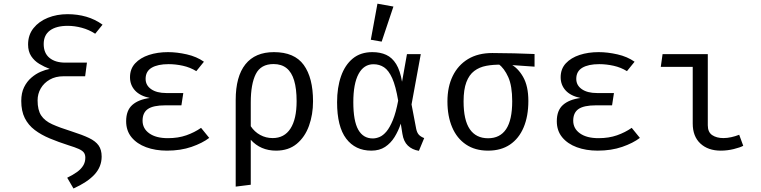

<svg xmlns="http://www.w3.org/2000/svg" viewBox="-20 -828 4240 1070"><path d="M356.5 -749Q411.5 -749 460.8 -734.8Q510 -720.5 551.5 -690.5L510.5 -640Q476 -662.5 436 -673.2Q396 -684 357.5 -684Q293.5 -684 258.5 -658.2Q223.5 -632.5 223.5 -582.5Q223.5 -532 255.8 -505.5Q288 -479 343.5 -479H464.5L454.5 -403H334.5Q290 -403 257.5 -384.5Q225 -366 207.2 -335.5Q189.5 -305 189.5 -268.5Q189.5 -215 209.2 -184.8Q229 -154.5 271 -135.5Q313 -116.5 380 -95.5Q439.5 -76.5 476 -59Q512.5 -41.5 529.5 -17.5Q546.5 6.5 546.5 44.5Q546.5 101 507.2 144Q468 187 389.5 222.5L354.5 162.5Q386.5 147 409 130.8Q431.5 114.5 443.5 95Q455.5 75.5 455.5 51Q455.5 33.5 447.5 22.5Q439.5 11.5 419.2 2.2Q399 -7 361.5 -18.5Q305.5 -36.5 257.5 -56.5Q209.5 -76.5 173.8 -103.5Q138 -130.5 118.2 -169.8Q98.5 -209 98.5 -265.5Q98.5 -310 114.2 -342Q130 -374 154.8 -395.2Q179.5 -416.5 207 -428.2Q234.5 -440 257 -444Q226.5 -455.5 198.8 -472.2Q171 -489 153.8 -515.2Q136.5 -541.5 136.5 -580Q136.5 -633.5 166.8 -671.2Q197 -709 247 -729Q297 -749 356.5 -749Z M991 -241H901Q834 -241 804.2 -220.5Q774.5 -200 774.5 -155.5Q774.5 -111.5 812 -84.8Q849.5 -58 915.5 -58Q973 -58 1018.5 -74Q1064 -90 1100.5 -115.5L1146 -59.5Q1108 -30.5 1047.5 -9.5Q987 11.5 910.5 11.5Q846 11.5 794.5 -7.5Q743 -26.5 713 -63Q683 -99.5 683 -152.5Q683 -212.5 717.2 -243Q751.5 -273.5 815 -282Q760 -293.5 732.2 -324Q704.5 -354.5 704.5 -397.5Q704.5 -444 733.2 -475Q762 -506 810 -521.8Q858 -537.5 916 -537.5Q966 -537.5 1021 -525Q1076 -512.5 1116.5 -484L1074 -431.5Q1040 -452.5 999.5 -461.5Q959 -470.5 919.5 -470.5Q859 -470.5 825.2 -450.5Q791.5 -430.5 791.5 -388.5Q791.5 -352.5 822.5 -331Q853.5 -309.5 906.5 -309.5H1001.5Z M1506.5 -537.5Q1621 -537.5 1672.8 -466Q1724.5 -394.5 1724.5 -263.5Q1724.5 -189.5 1702 -127Q1679.5 -64.5 1633.8 -26.5Q1588 11.5 1518.5 11.5Q1475 11.5 1439.8 -3.8Q1404.5 -19 1377.5 -49V201.5L1293.5 212V-270.5Q1293.5 -402 1347.8 -469.8Q1402 -537.5 1506.5 -537.5ZM1504.5 -471Q1433.5 -471 1405.5 -415.2Q1377.5 -359.5 1377.5 -257V-124.5Q1398.5 -93 1430.2 -75.8Q1462 -58.5 1499.5 -58.5Q1564.5 -58.5 1598.8 -111.5Q1633 -164.5 1633 -264Q1633 -333.5 1619.2 -379.5Q1605.5 -425.5 1577 -448.2Q1548.5 -471 1504.5 -471Z M2055 -537.5Q2099.5 -537.5 2132.5 -522.2Q2165.5 -507 2187.8 -471Q2210 -435 2220.5 -372.5L2248 -526.5H2325L2273.5 -246L2299.5 -109.5Q2304 -88.5 2314.2 -77.2Q2324.5 -66 2344 -58.5L2314.5 12.5Q2277 6.5 2253 -16.5Q2229 -39.5 2222.5 -82.5L2213.5 -139Q2200 -98.5 2178.8 -64.2Q2157.5 -30 2126 -9.2Q2094.5 11.5 2049.5 11.5Q1960 11.5 1909.2 -55.5Q1858.5 -122.5 1858.5 -258.5Q1858.5 -340 1880.5 -403Q1902.5 -466 1946 -501.8Q1989.5 -537.5 2055 -537.5ZM2061.5 -470Q2007.5 -470 1978.2 -415.8Q1949 -361.5 1949 -258.5Q1949 -154 1976.5 -105.2Q2004 -56.5 2057.5 -56.5Q2076 -56.5 2095.5 -64.8Q2115 -73 2133.8 -95.2Q2152.5 -117.5 2169.5 -159Q2186.5 -200.5 2199 -267Q2185.5 -348 2165.8 -392Q2146 -436 2120.2 -453Q2094.5 -470 2061.5 -470ZM2083.5 -807.5 2172.5 -791.5 2107 -596 2046.5 -606.5Z M2723.5 -532.5Q2780.5 -532.5 2845.2 -530.8Q2910 -529 2959 -527V-456.5L2815.5 -466.5L2775.5 -467.5Q2729 -468.5 2690.2 -461.2Q2651.5 -454 2623 -432.5Q2594.5 -411 2579 -370Q2563.5 -329 2563.5 -263Q2563.5 -158.5 2598.2 -108Q2633 -57.5 2700 -57.5Q2766.5 -57.5 2800.5 -108.2Q2834.5 -159 2834.5 -264Q2834.5 -349 2812.5 -398.2Q2790.5 -447.5 2757 -472.5L2823.5 -471.5Q2865.5 -451 2895 -399.8Q2924.5 -348.5 2924.5 -265.5Q2924.5 -180.5 2898.2 -118.2Q2872 -56 2822 -22.2Q2772 11.5 2700 11.5Q2627.5 11.5 2576.8 -22.8Q2526 -57 2499.8 -118.8Q2473.5 -180.5 2473.5 -263Q2473.5 -344 2503 -404.5Q2532.5 -465 2588.2 -498.8Q2644 -532.5 2723.5 -532.5Z M3391 -241H3301Q3234 -241 3204.2 -220.5Q3174.5 -200 3174.5 -155.5Q3174.5 -111.5 3212 -84.8Q3249.5 -58 3315.5 -58Q3373 -58 3418.5 -74Q3464 -90 3500.5 -115.5L3546 -59.5Q3508 -30.5 3447.5 -9.5Q3387 11.5 3310.5 11.5Q3246 11.5 3194.5 -7.5Q3143 -26.5 3113 -63Q3083 -99.5 3083 -152.5Q3083 -212.5 3117.2 -243Q3151.5 -273.5 3215 -282Q3160 -293.5 3132.2 -324Q3104.5 -354.5 3104.5 -397.5Q3104.5 -444 3133.2 -475Q3162 -506 3210 -521.8Q3258 -537.5 3316 -537.5Q3366 -537.5 3421 -525Q3476 -512.5 3516.5 -484L3474 -431.5Q3440 -452.5 3399.5 -461.5Q3359 -470.5 3319.5 -470.5Q3259 -470.5 3225.2 -450.5Q3191.5 -430.5 3191.5 -388.5Q3191.5 -352.5 3222.5 -331Q3253.5 -309.5 3306.5 -309.5H3401.5Z M3840.5 -455.5H3662.5L3672.5 -526.5H3924.5V-130Q3924.5 -91.5 3949 -75Q3973.5 -58.5 4011.5 -58.5Q4032.5 -58.5 4055.2 -63.5Q4078 -68.5 4099.5 -77L4122 -15.5Q4104.5 -6 4068.8 2.8Q4033 11.5 3997 11.5Q3926 11.5 3883.2 -28.2Q3840.5 -68 3840.5 -139.5Z"/></svg>

Font: Fira Code Light
Style: Regular
Weight: 400
Monospace: yes
Version: Version 5.002